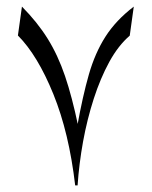

<svg xmlns="http://www.w3.org/2000/svg" viewBox="-20 -561 459 581"><path d="M214.8 0H207.5Q189 -159.2 141.4 -276.4Q93.8 -393.6 34.2 -453.6L46.4 -541Q93.3 -493.7 124.3 -443.8Q155.3 -394 176.8 -330.8Q198.2 -267.6 216.3 -180.7L213.9 -179.7Q230 -269.5 248.8 -335.2Q267.6 -400.9 299.3 -450.4Q331.1 -500 384.8 -541L372.6 -453.1Q337.9 -423.3 310.8 -373.8Q283.7 -324.2 263.7 -262.2Q243.7 -200.2 231.4 -132.8Q219.2 -65.4 214.8 0Z"/></svg>

Font: Lateef Light
Style: Regular
Weight: 300
Designer: SIL International
Foundry: SIL International
Version: Version 4.200